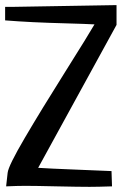

<svg xmlns="http://www.w3.org/2000/svg" viewBox="-20 -726 475 749"><path d="M415 -58.6 417 1Q360.4 2.9 329.1 2.9Q286.1 2.9 201.7 1Q117.2 -1 78.1 -1Q48.8 -1 3.9 1L9.8 -51.8Q12.7 -79.1 76.7 -188Q140.6 -296.9 233.4 -444.3Q326.2 -591.8 348.6 -630.9Q313.5 -632.8 240.7 -634.8Q168 -636.7 107.9 -639.6Q47.9 -642.6 0 -646.5V-699.2H29.3Q35.2 -699.2 434.6 -706.1V-628.9L128.9 -71.3Q171.9 -68.4 272.5 -64.5Q373 -60.5 415 -58.6Z"/></svg>

Font: Neucha
Style: Regular
Weight: 400
Designer: Jovanny Lemonad
Foundry: Jovanny Lemonad
Version: Version 001.001